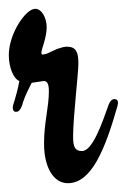

<svg xmlns="http://www.w3.org/2000/svg" viewBox="-32 -410 288 436"><path d="M235 -170C235 -173 236 -175 236 -176C236 -182 233 -185 228 -185C223 -185 218 -181 215 -173C199 -128 178 -67 154 -67C138 -67 134 -77 134 -100C134 -144 146 -243 146 -266C146 -291 141 -304 120 -304C114 -304 107 -302 98 -299L74 -288C69 -287 66 -286 65 -286C63 -286 62 -287 62 -290C62 -299 74 -324 74 -348C74 -369 63 -390 48 -390C26 -390 -12 -333 -12 -285C-12 -256 -1 -231 12 -226C4 -185 -3 -173 -3 -166C-3 -159 0 -156 4 -156C9 -156 13 -158 18 -170C21 -181 24 -191 40 -222C63 -225 65 -226 67 -226C74 -226 79 -222 79 -203C79 -166 68 -132 68 -84C68 -29 90 6 122 6C175 6 206 -68 235 -170Z"/></svg>

Font: Engagement
Style: Regular
Weight: 400
Designer: Astigmatic (AOETI)
Foundry: Astigmatic (AOETI)
Version: Version 1.000